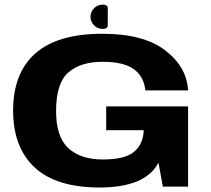

<svg xmlns="http://www.w3.org/2000/svg" viewBox="-20 -832 942 856"><path d="M426 4Q630 3 686.5 -107L706 0H818.5V-357.5H453.5V-251.5H620.5L620 -238.5Q613 -180.5 571.8 -150.8Q530.5 -121 438 -121Q340 -121 285 -171.2Q230 -221.5 230 -336.5Q230 -462 285 -509.2Q340 -556.5 437 -556.5Q530.5 -556.5 576 -524Q621.5 -491.5 628 -429H818.5Q813 -533.5 716.5 -607.5Q620 -681.5 436.5 -681.5Q236.5 -681.5 137.5 -593.8Q38.5 -506 38.5 -339.5Q38.5 -174.5 134.8 -85.2Q231 4 426 4ZM438 -703Q460 -703 460.2 -719Q460.5 -735 460.5 -757.5Q460.5 -779.5 460.5 -795.5Q460.5 -811.5 438 -811.5Q415.5 -811.5 399.5 -795.5Q383.5 -779.5 383.5 -757.5Q383.5 -735 399.5 -719Q415.5 -703 438 -703Z"/></svg>

Font: Anybody Expanded
Style: Bold
Weight: 700
Width: 7
Designer: Tyler Finck
Foundry: Etcetera Type Company
Version: Version 1.113;gftools[0.9.25]